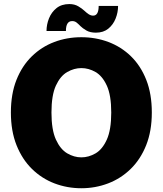

<svg xmlns="http://www.w3.org/2000/svg" viewBox="-20 -938 822 970"><path d="M391 13Q319.5 13 255.2 -11.5Q191 -36 141.5 -84.5Q92 -133 63.5 -204.5Q35 -276 35 -369.5Q35 -463.5 63.2 -534.5Q91.5 -605.5 140.8 -653.5Q190 -701.5 254.2 -725.8Q318.5 -750 391 -750Q463.5 -750 528 -725.8Q592.5 -701.5 641.8 -653.5Q691 -605.5 719 -534.5Q747 -463.5 747 -369.5Q747 -276 718.5 -204.5Q690 -133 640.2 -84.5Q590.5 -36 526.2 -11.5Q462 13 391 13ZM391 -143Q428 -143 462.8 -163.2Q497.5 -183.5 519.8 -233Q542 -282.5 542 -369.5Q542 -457 519.5 -505.8Q497 -554.5 462.5 -574.2Q428 -594 391 -594Q354.5 -594 319.8 -574.2Q285 -554.5 262.5 -505.8Q240 -457 240 -369.5Q240 -282 262.5 -232.8Q285 -183.5 319.8 -163.2Q354.5 -143 391 -143ZM576.5 -908Q576.5 -875.5 564.2 -844.5Q552 -813.5 527.2 -793.2Q502.5 -773 464.5 -773Q435 -773 416 -784.2Q397 -795.5 387 -805.5Q376 -817 366.8 -824.2Q357.5 -831.5 344.5 -831.5Q313 -831.5 313 -781.5H215Q215 -814 227.5 -845.2Q240 -876.5 265.5 -897Q291 -917.5 330.5 -917.5Q356.5 -917.5 375.8 -906Q395 -894.5 406 -884Q417 -873.5 428 -866.2Q439 -859 450.5 -859Q478.5 -859 478.5 -908Z"/></svg>

Font: Epilogue Black
Style: Regular
Weight: 900
Designer: Tyler Finck
Foundry: Etcetera Type Co
Version: Version 2.111; ttfautohint (v1.8.3)